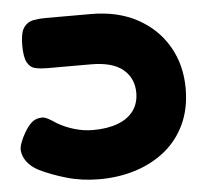

<svg xmlns="http://www.w3.org/2000/svg" viewBox="-47 -635 752 705"><g transform="rotate(-5 329.0 -282.5)"><path d="M292 21Q228 21 171 4.5Q114 -12 70 -34Q44 -48 29.5 -67.5Q15 -87 13 -109Q12 -120 18 -137Q24 -154 35 -173Q50 -199 65 -211Q80 -223 102 -223Q111 -223 125 -215.5Q139 -208 153 -198Q182 -181 216 -171Q250 -161 284 -161Q338 -161 376 -175.5Q414 -190 434 -217.5Q454 -245 454 -284Q454 -337 415.5 -369.5Q377 -402 297 -402H136Q113 -402 93.5 -406Q74 -410 63 -429.5Q52 -449 52 -494Q52 -540 65.5 -559Q79 -578 100.5 -582Q122 -586 145 -586H313Q412 -586 484.5 -546.5Q557 -507 596.5 -438.5Q636 -370 636 -284Q636 -210 609.5 -153Q583 -96 536 -57.5Q489 -19 426.5 1Q364 21 292 21Z"/></g></svg>

Font: Fredoka SemiExpanded
Style: Bold
Weight: 700
Width: 6
Designer: Ben Nathan
Foundry: Milena B. Brandão, Ben Nathan
Version: Version 2.001